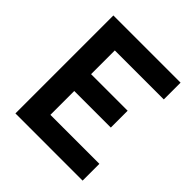

<svg xmlns="http://www.w3.org/2000/svg" viewBox="-187 -827 961 961"><g transform="rotate(45 293.0 -346.5)"><path d="M69.8 0V-693.4H545.4V-574.7H198.7V-406.7H457.5V-287.6H198.7V-118.7H545.4V0Z"/></g></svg>

Font: Cascadia Mono
Style: Bold
Weight: 700
Monospace: yes
Designer: Aaron Bell
Foundry: Saja Typeworks
Version: Version 2404.023; ttfautohint (v1.8.4)